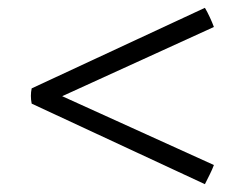

<svg xmlns="http://www.w3.org/2000/svg" viewBox="-20 -484 621 491"><path d="M61 -258 504 -464Q510 -454 516.5 -440Q523 -426 527 -415L139 -238L527 -62Q523 -51 516 -37Q509 -23 504 -13L61 -219Q57 -239 61 -258Z"/></svg>

Font: Castoro
Style: Regular
Weight: 400
Designer: John Hudson
Foundry: Tiro Typeworks Ltd.
Version: Version 2.04